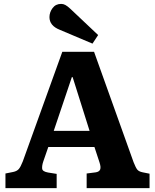

<svg xmlns="http://www.w3.org/2000/svg" viewBox="-20 -966 796 986"><path d="M8 0V-75L48 -83Q67 -87 76.5 -98Q86 -109 97 -137L300 -700H463L666 -133Q677 -105 685 -95Q693 -85 713 -81L748 -74V0H425V-75L472 -81Q490 -84 494.5 -96Q499 -108 491 -132L465 -211H228L202 -136Q195 -115 196.5 -100Q198 -85 227 -80L271 -73V0ZM256 -294H440L353 -570H349ZM455 -742 287 -813Q234 -834 234 -878Q234 -903 250 -924.5Q266 -946 294 -946Q305 -946 315.5 -940.5Q326 -935 341 -921L484 -786Z"/></svg>

Font: Literata
Style: Bold
Weight: 700
Designer: Latin by Veronika Burian and Jose Scaglione. Greek by Irene Vlachou. Cyrillic by Vera Evstafieva.
Foundry: TypeTogether
Version: Version 3.103; ttfautohint (v1.8.4.7-5d5b);gftools[0.9.29]